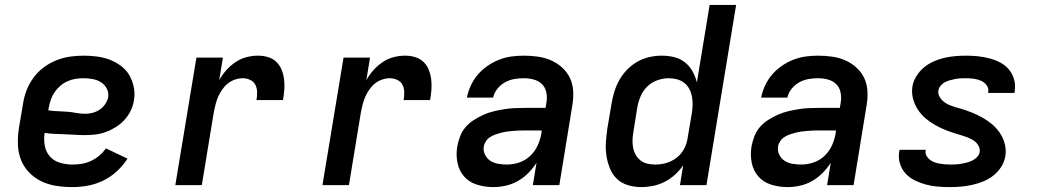

<svg xmlns="http://www.w3.org/2000/svg" viewBox="-20 -755 4240 783"><path d="M275 8Q242 8 209.5 3Q177 -2 149 -15.5Q121 -29 99 -51.5Q77 -74 65.5 -103.5Q54 -133 53 -166Q52 -199 57 -232L74 -332Q78 -360 88.5 -387Q99 -414 116.5 -438Q134 -462 158 -480Q182 -498 209.5 -509Q237 -520 265 -524Q293 -528 320 -528Q348 -528 375.5 -524.5Q403 -521 427.5 -511.5Q452 -502 473 -486.5Q494 -471 507 -449Q520 -427 525.5 -400Q531 -373 526 -345Q523 -324 513 -303.5Q503 -283 487.5 -266Q472 -249 452 -236.5Q432 -224 411 -216.5Q390 -209 368.5 -206.5Q347 -204 325 -204Q305 -204 284.5 -205.5Q264 -207 243.5 -207.5Q223 -208 202.5 -209Q182 -210 162 -213Q158 -187 162.5 -161.5Q167 -136 183 -117.5Q199 -99 224 -91.5Q249 -84 275 -84Q294 -84 313 -87Q332 -90 350.5 -98.5Q369 -107 384.5 -120Q400 -133 412 -150L500 -108Q482 -80 456.5 -56.5Q431 -33 401 -18.5Q371 -4 339 2Q307 8 275 8ZM328 -291Q343 -291 358 -295Q373 -299 386.5 -308Q400 -317 409 -330.5Q418 -344 421 -358Q424 -377 415.5 -393.5Q407 -410 392 -419.5Q377 -429 358.5 -432.5Q340 -436 321 -436Q305 -436 288.5 -433.5Q272 -431 256 -424Q240 -417 226.5 -405.5Q213 -394 203 -379.5Q193 -365 187.5 -349Q182 -333 179 -317L177 -305Q196 -302 215 -301.5Q234 -301 253 -299.5Q272 -298 290.5 -294.5Q309 -291 328 -291Z M695 0 781 -520H889L874 -428Q886 -450 903 -469Q920 -488 941 -502Q962 -516 985.5 -522Q1009 -528 1032 -528Q1054 -528 1073.5 -522Q1093 -516 1107 -502.5Q1121 -489 1128.5 -470.5Q1136 -452 1138.5 -431.5Q1141 -411 1139.5 -390Q1138 -369 1134 -347H1026Q1029 -363 1028.5 -379.5Q1028 -396 1021.5 -409Q1015 -422 1000.5 -429Q986 -436 970 -436Q955 -436 938.5 -430.5Q922 -425 909 -414.5Q896 -404 886 -389.5Q876 -375 869.5 -360Q863 -345 859 -329Q855 -313 852 -298L803 0Z M1295 0 1381 -520H1489L1474 -428Q1486 -450 1503 -469Q1520 -488 1541 -502Q1562 -516 1585.5 -522Q1609 -528 1632 -528Q1654 -528 1673.5 -522Q1693 -516 1707 -502.5Q1721 -489 1728.5 -470.5Q1736 -452 1738.5 -431.5Q1741 -411 1739.5 -390Q1738 -369 1734 -347H1626Q1629 -363 1628.5 -379.5Q1628 -396 1621.5 -409Q1615 -422 1600.5 -429Q1586 -436 1570 -436Q1555 -436 1538.5 -430.5Q1522 -425 1509 -414.5Q1496 -404 1486 -389.5Q1476 -375 1469.5 -360Q1463 -345 1459 -329Q1455 -313 1452 -298L1403 0Z M1991 8Q1957 8 1925 -2Q1893 -12 1872.5 -35.5Q1852 -59 1845.5 -92Q1839 -125 1845 -159Q1849 -180 1857 -200.5Q1865 -221 1879.5 -237.5Q1894 -254 1913 -266Q1932 -278 1952 -287Q1972 -296 1993 -301Q2014 -306 2035 -309.5Q2056 -313 2076.5 -314Q2097 -315 2118 -315H2205L2209 -340Q2212 -360 2207.5 -380Q2203 -400 2189 -413Q2175 -426 2155.5 -431Q2136 -436 2115 -436Q2096 -436 2076.5 -432.5Q2057 -429 2039 -419Q2021 -409 2008 -392.5Q1995 -376 1991 -357H1884Q1889 -382 1900 -406Q1911 -430 1928.5 -450.5Q1946 -471 1968.5 -486.5Q1991 -502 2015.5 -511.5Q2040 -521 2065 -524.5Q2090 -528 2115 -528Q2145 -528 2173.5 -524Q2202 -520 2227 -509Q2252 -498 2272.5 -479.5Q2293 -461 2304.5 -436.5Q2316 -412 2317.5 -383Q2319 -354 2314 -325L2261 0H2153L2168 -91Q2168 -91 2168 -91Q2168 -91 2168 -91Q2168 -91 2168 -91Q2168 -91 2168 -91Q2153 -68 2133.5 -48.5Q2114 -29 2090.5 -16Q2067 -3 2041.5 2.5Q2016 8 1991 8ZM2048 -84Q2073 -84 2098 -92.5Q2123 -101 2142.5 -119.5Q2162 -138 2173 -162.5Q2184 -187 2188 -212L2189 -223H2118Q2106 -223 2094.5 -222.5Q2083 -222 2071.5 -221Q2060 -220 2048.5 -218.5Q2037 -217 2025 -214Q2013 -211 2001.5 -207Q1990 -203 1979.5 -196.5Q1969 -190 1962 -179.5Q1955 -169 1953 -158Q1950 -140 1958 -124Q1966 -108 1980 -99Q1994 -90 2012 -87Q2030 -84 2048 -84Z M2595 8Q2567 8 2540.5 0Q2514 -8 2495.5 -26Q2477 -44 2467 -69Q2457 -94 2453 -121Q2449 -148 2451 -176Q2453 -204 2457 -232L2474 -332Q2478 -357 2485.5 -381.5Q2493 -406 2506 -429Q2519 -452 2538 -471.5Q2557 -491 2580.5 -504Q2604 -517 2629 -522.5Q2654 -528 2679 -528Q2705 -528 2729.5 -522Q2754 -516 2773 -501Q2792 -486 2804 -464.5Q2816 -443 2822 -419L2874 -735H2982L2861 0H2753L2766 -81Q2752 -60 2732.5 -42.5Q2713 -25 2690.5 -13.5Q2668 -2 2643.5 3Q2619 8 2595 8ZM2653 -84Q2675 -84 2697.5 -90.5Q2720 -97 2739 -111.5Q2758 -126 2769.5 -147.5Q2781 -169 2784 -191L2801 -291Q2804 -309 2804.5 -326.5Q2805 -344 2802 -360.5Q2799 -377 2791.5 -391.5Q2784 -406 2771 -416.5Q2758 -427 2741.5 -431.5Q2725 -436 2707 -436Q2685 -436 2661.5 -428Q2638 -420 2620 -402.5Q2602 -385 2592.5 -362.5Q2583 -340 2579 -317L2563 -217Q2560 -200 2559.5 -184Q2559 -168 2562 -152.5Q2565 -137 2572.5 -123.5Q2580 -110 2592.5 -100.5Q2605 -91 2620.5 -87.5Q2636 -84 2653 -84Z M3191 8Q3157 8 3125 -2Q3093 -12 3072.5 -35.5Q3052 -59 3045.5 -92Q3039 -125 3045 -159Q3049 -180 3057 -200.5Q3065 -221 3079.5 -237.5Q3094 -254 3113 -266Q3132 -278 3152 -287Q3172 -296 3193 -301Q3214 -306 3235 -309.5Q3256 -313 3276.5 -314Q3297 -315 3318 -315H3405L3409 -340Q3412 -360 3407.5 -380Q3403 -400 3389 -413Q3375 -426 3355.5 -431Q3336 -436 3315 -436Q3296 -436 3276.5 -432.5Q3257 -429 3239 -419Q3221 -409 3208 -392.5Q3195 -376 3191 -357H3084Q3089 -382 3100 -406Q3111 -430 3128.5 -450.5Q3146 -471 3168.5 -486.5Q3191 -502 3215.5 -511.5Q3240 -521 3265 -524.5Q3290 -528 3315 -528Q3345 -528 3373.5 -524Q3402 -520 3427 -509Q3452 -498 3472.5 -479.5Q3493 -461 3504.5 -436.5Q3516 -412 3517.5 -383Q3519 -354 3514 -325L3461 0H3353L3368 -91Q3368 -91 3368 -91Q3368 -91 3368 -91Q3368 -91 3368 -91Q3368 -91 3368 -91Q3353 -68 3333.5 -48.5Q3314 -29 3290.5 -16Q3267 -3 3241.5 2.5Q3216 8 3191 8ZM3248 -84Q3273 -84 3298 -92.5Q3323 -101 3342.5 -119.5Q3362 -138 3373 -162.5Q3384 -187 3388 -212L3389 -223H3318Q3306 -223 3294.5 -222.5Q3283 -222 3271.5 -221Q3260 -220 3248.5 -218.5Q3237 -217 3225 -214Q3213 -211 3201.5 -207Q3190 -203 3179.5 -196.5Q3169 -190 3162 -179.5Q3155 -169 3153 -158Q3150 -140 3158 -124Q3166 -108 3180 -99Q3194 -90 3212 -87Q3230 -84 3248 -84Z M3855 8Q3829 8 3804 6Q3779 4 3755.5 -2.5Q3732 -9 3710.5 -19.5Q3689 -30 3673 -47.5Q3657 -65 3650 -88.5Q3643 -112 3647 -137Q3648 -139 3648 -140.5Q3648 -142 3649 -144H3756Q3755 -143 3755 -142.5Q3755 -142 3755 -142Q3753 -130 3758 -120.5Q3763 -111 3771 -104.5Q3779 -98 3789 -94Q3799 -90 3810 -88Q3821 -86 3832 -85Q3843 -84 3855 -84Q3866 -84 3877 -84.5Q3888 -85 3899.5 -87Q3911 -89 3922.5 -92Q3934 -95 3944.5 -100Q3955 -105 3964 -114Q3973 -123 3975 -134Q3977 -145 3973 -155Q3969 -165 3962 -172.5Q3955 -180 3946 -185Q3937 -190 3927.5 -194Q3918 -198 3908 -201Q3898 -204 3888 -207Q3864 -214 3840.5 -223Q3817 -232 3795.5 -244Q3774 -256 3755.5 -271.5Q3737 -287 3723.5 -307.5Q3710 -328 3703.5 -352.5Q3697 -377 3701 -403Q3705 -425 3717.5 -445Q3730 -465 3748 -480Q3766 -495 3787.5 -504.5Q3809 -514 3831 -519Q3853 -524 3875 -526Q3897 -528 3919 -528Q3944 -528 3968 -525.5Q3992 -523 4015 -517Q4038 -511 4059 -500Q4080 -489 4094.5 -471.5Q4109 -454 4115.5 -431Q4122 -408 4118 -383Q4118 -381 4117.5 -379.5Q4117 -378 4117 -376H4010Q4010 -377 4010 -377.5Q4010 -378 4010 -378Q4013 -395 4003.5 -407.5Q3994 -420 3980 -426Q3966 -432 3950.5 -434Q3935 -436 3919 -436Q3908 -436 3897.5 -435.5Q3887 -435 3876.5 -433Q3866 -431 3855 -428Q3844 -425 3834 -420Q3824 -415 3816.5 -406Q3809 -397 3807 -387Q3805 -376 3809 -366Q3813 -356 3820 -348.5Q3827 -341 3835.5 -335.5Q3844 -330 3853.5 -326Q3863 -322 3873 -319Q3883 -316 3893 -313H3894Q3918 -306 3941 -297Q3964 -288 3985.5 -276Q4007 -264 4025.5 -248.5Q4044 -233 4057.5 -213Q4071 -193 4077.5 -168.5Q4084 -144 4080 -118Q4076 -95 4063 -74.5Q4050 -54 4031 -39Q4012 -24 3989.5 -15Q3967 -6 3944.5 -1Q3922 4 3899.5 6Q3877 8 3855 8Z"/></svg>

Font: Iosevka SS04 Semibold Extended
Style: Italic
Weight: 600
Width: 7
Italic angle: -9°
Monospace: yes
Designer: Belleve Invis
Foundry: Belleve Invis
Version: Version 19.0.0; ttfautohint (v1.8.4)